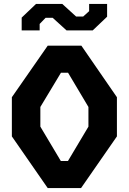

<svg xmlns="http://www.w3.org/2000/svg" viewBox="-20 -964 660 984"><path d="M40.8 -265V-465.8L224.6 -730H397L579.2 -465.8V-265L395.3 0H224.6ZM328.2 -138.8 433.2 -315V-415.8L328.8 -591.2H292.4L186.8 -415.8V-315L291.8 -138.8ZM370.2 -879.2H406.2L436.8 -906.8V-944H528.9V-878.4L455.2 -808.2H321L249.8 -872.9H213.8L183.2 -841.2V-808.2H91.1V-873.8L164.8 -944H299Z"/></svg>

Font: Monaspace Krypton Var ExLight
Style: Regular
Weight: 200
Designer: Riley Cran and the Lettermatic Team
Version: Version 1.200 (Monaspace Krypton Var)